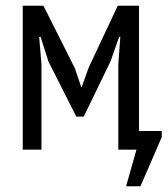

<svg xmlns="http://www.w3.org/2000/svg" viewBox="-20 -520 582 667"><path d="M391 -297 398 -392H394L364 -307L271 -115H245L148 -307L121 -392H116L124 -298V0H59V-500H131L240 -283L262 -218H264L288 -285L389 -500H463V-65H542V-44L468 127H418L454 0H391Z"/></svg>

Font: PT Sans Narrow
Style: Regular
Weight: 400
Width: 3
Designer: A.Korolkova, O.Umpeleva, V.Yefimov
Foundry: ParaType Ltd
Version: Version 2.003W OFL